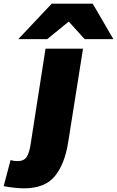

<svg xmlns="http://www.w3.org/2000/svg" viewBox="-105 -810 640 1050"><path d="M349 -544 268 -33Q249 88 194.5 154Q140 220 25 220Q8 220 -23.5 217Q-55 214 -85 208L-47 65Q-37 69 -26 70Q-15 71 -8 71Q25 71 39.5 50Q54 29 61 -12L144 -544ZM-5 -596 178 -790H402L515 -596H358L271 -692L153 -596Z"/></svg>

Font: Georama ExtraExtended
Style: Bold Italic
Weight: 700
Width: 8
Italic angle: -9°
Designer: Jean-Baptiste Levee
Foundry: Production Type
Version: Version 1.000